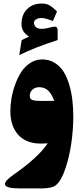

<svg xmlns="http://www.w3.org/2000/svg" viewBox="-20 -803 469 1077"><path d="M87.9 -493.7 101.6 -578.1Q106.9 -581.1 123.3 -588.6Q139.6 -596.2 143.6 -598.1Q100.6 -622.1 100.6 -668Q100.6 -721.2 132.3 -752.2Q164.1 -783.2 214.4 -783.2Q240.2 -783.2 257.3 -773.4Q274.4 -763.7 299.8 -738.8L276.9 -685.1Q232.4 -702.1 213.4 -702.1Q196.3 -702.1 185.8 -696.3Q175.3 -690.4 172.9 -685.3Q170.4 -680.2 170.4 -675.3Q170.4 -671.4 171.6 -667Q172.9 -662.6 176.5 -656Q180.2 -649.4 189.9 -645.3Q199.7 -641.1 214.4 -641.1Q231.4 -641.1 256.8 -647.9Q282.2 -655.3 292.7 -652.6Q303.2 -649.9 303.2 -633.3V-578.1Q175.3 -537.6 87.9 -493.7ZM247.6 1Q228.5 2.4 209.5 2.4Q127 2.4 82.5 -46.6Q38.1 -95.7 38.1 -179.7Q38.1 -213.4 44.4 -251.2Q50.8 -289.1 64.9 -328.4Q79.1 -367.7 99.1 -398.9Q119.1 -430.2 149.7 -450Q180.2 -469.7 216.3 -469.7Q255.4 -469.7 286.1 -450.9Q316.9 -432.1 336.2 -401.6Q355.5 -371.1 368.2 -328.4Q380.9 -285.6 386 -241.2Q391.1 -196.8 391.1 -147Q391.1 -80.1 380.6 -3.7Q370.1 72.8 346.9 142.3Q323.7 211.9 293.5 235.8Q271 253.9 211.4 253.9H92.3Q51.3 253.9 30.3 248.3Q9.3 242.7 8.1 231.9Q6.8 221.2 18.8 207.8Q30.8 194.3 56.2 176.8Q194.3 80.6 247.6 1ZM147 -264.6Q147 -247.1 162.4 -241.9Q177.7 -236.8 209 -236.8Q254.9 -236.8 284.7 -237.3Q271 -273.4 251.7 -293.5Q232.4 -313.5 199.2 -314Q177.2 -313.5 162.1 -300.3Q147 -287.1 147 -264.6Z"/></svg>

Font: Sahel Black FD
Style: Black-FD
Weight: 900
Foundry: Saber Rastikerdar (saber.rastikerdar@gmail.com)
Version: Version 3.3.1